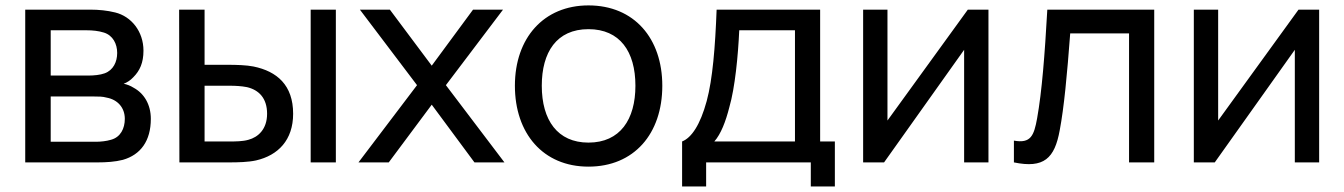

<svg xmlns="http://www.w3.org/2000/svg" viewBox="-20 -598 4950 707"><path d="M72.9 -562.5V0H339.6C370.8 0 404.2 -2.1 432.3 -9.4C497.9 -28.1 535.4 -79.2 535.4 -160.4C535.4 -213.5 510.4 -254.2 471.9 -275C460.4 -282.3 446.9 -287.5 435.4 -289.6C446.9 -293.8 460.4 -302.1 470.8 -313.5C494.8 -337.5 508.3 -366.7 508.3 -411.5C508.3 -482.3 463.5 -537.5 404.2 -552.1C375 -559.4 343.8 -562.5 312.5 -562.5ZM166.7 -486.5H299C319.8 -486.5 342.7 -484.4 362.5 -478.1C395.8 -467.7 411.5 -436.5 411.5 -403.1C411.5 -369.8 396.9 -339.6 365.6 -328.1C349 -321.9 325 -319.8 306.2 -319.8H166.7ZM166.7 -242.7H326C342.7 -242.7 358.3 -242.7 372.9 -238.5C412.5 -231.3 439.6 -202.1 439.6 -160.4C439.6 -125 424 -92.7 388.5 -83.3C371.9 -78.1 349 -76 334.4 -76H166.7Z M639.6 -562.5 640.6 0H824C856.3 0 894.8 -1 922.9 -7.3C1004.2 -26 1059.4 -82.3 1059.4 -179.2C1059.4 -284.4 1000 -335.4 913.5 -353.1C887.5 -358.3 851 -359.4 818.8 -359.4H733.3V-562.5ZM1124 -562.5H1216.7V0H1124ZM733.3 -282.3H826C845.8 -282.3 868.8 -281.2 889.6 -277.1C933.3 -266.7 963.5 -236.5 963.5 -179.2C963.5 -121.9 930.2 -92.7 894.8 -83.3C874 -77.1 845.8 -77.1 826 -77.1H733.3Z M1832.3 -562.5H1721.9L1569.8 -356.2L1415.6 -562.5H1305.2L1515.6 -284.4L1300 0H1411.5L1569.8 -212.5L1727.1 0H1837.5L1621.9 -284.4Z M2146.9 15.6C2314.6 15.6 2418.8 -105.2 2418.8 -282.3C2418.8 -456.3 2315.6 -578.1 2146.9 -578.1C1982.3 -578.1 1876 -458.3 1876 -282.3C1876 -107.3 1979.2 15.6 2146.9 15.6ZM2319.8 -282.3C2319.8 -158.3 2263.5 -72.9 2146.9 -72.9C2033.3 -72.9 1975 -155.2 1975 -282.3C1975 -405.2 2029.2 -490.6 2146.9 -490.6C2262.5 -490.6 2319.8 -408.3 2319.8 -282.3Z M3000 -562.5H2618.8C2613.5 -424 2604.2 -307.3 2582.3 -226C2558.3 -137.5 2526 -90.6 2491.7 -77.1V88.5H2580.2V0H2965.6V88.5H3054.2V-77.1H3000ZM2907.3 -77.1H2610.4C2634.4 -104.2 2652.1 -150 2665.6 -203.1C2686.5 -275 2697.9 -392.7 2702.1 -486.5H2907.3Z M3619.8 -562.5H3543.8L3247.9 -154.2V-562.5H3158.3V0H3235.4L3530.2 -414.6V0H3619.8Z M3836.5 -562.5C3827.1 -395.8 3816.7 -261.5 3799 -162.5C3787.5 -99 3776 -68.8 3713.5 -80.2V0C3824 22.9 3863.5 -14.6 3882.3 -118.8C3897.9 -201 3909.4 -321.9 3920.8 -475H4137.5V0H4230.2V-562.5Z M4837.5 -562.5H4761.5L4465.6 -154.2V-562.5H4376V0H4453.1L4747.9 -414.6V0H4837.5Z"/></svg>

Font: Manrope3 Medium
Style: Regular
Weight: 500
Width: 4
Designer: Mikhail Sharanda
Foundry: Mikhail Sharanda
Version: Version 3.000;PS 003.000;hotconv 1.0.88;makeotf.lib2.5.64775